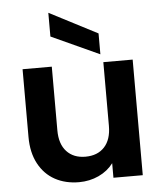

<svg xmlns="http://www.w3.org/2000/svg" viewBox="-56 -861 773 917"><g transform="rotate(-5 330.5 -402.5)"><path d="M64 -229V-554.2H204.1V-249Q204.1 -183.1 237.1 -147.5Q270 -111.8 327.1 -111.8Q385.3 -111.8 418.2 -147.5Q451.2 -183.1 451.2 -249V-554.2H591.8V0H451.2V-69.8Q424.3 -33.7 380.6 -13.4Q336.9 6.8 286.1 6.8Q221.2 6.8 171.1 -20.5Q121.1 -47.9 92.5 -101.3Q64 -154.8 64 -229ZM210 -698.2V-812L440.4 -692.9V-592.8Z"/></g></svg>

Font: Poppins SemiBold
Style: Regular
Weight: 600
Designer: Ninad Kale (Devanagari), Jonny Pinhorn (Latin)
Foundry: Indian Type Foundry
Version: 4.004